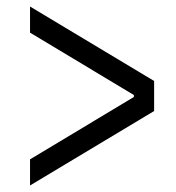

<svg xmlns="http://www.w3.org/2000/svg" viewBox="-20 -584 540 588"><path d="M72 -16V-96L390 -287V-293L72 -484V-564L452 -336V-244Z"/></svg>

Font: M PLUS 1 Code
Style: Regular
Weight: 400
Designer: Coji Morishita
Foundry: UNDERFOREST DESIGN
Version: Version 1.005